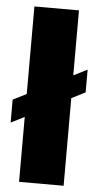

<svg xmlns="http://www.w3.org/2000/svg" viewBox="-53 -774 414 807"><g transform="rotate(5 153.5 -370.0)"><path d="M247 -740V0H59V-740ZM305 -495V-399L2 -245V-342Z"/></g></svg>

Font: Pathway Extreme SemiCondensed ExtraBold
Style: Regular
Weight: 800
Width: 4
Version: Version 1.001;gftools[0.9.26]